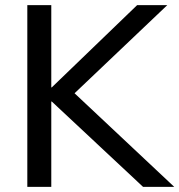

<svg xmlns="http://www.w3.org/2000/svg" viewBox="-20 -725 696 745"><path d="M86 0V-705H179V-386H181L512 -705H629L245 -340L246 -385L656 0H535L181 -331H179V0Z"/></svg>

Font: Mulish Medium
Style: Regular
Weight: 500
Designer: Vernon Adams
Foundry: Vernon Adams
Version: Version 3.603; ttfautohint (v1.8.3)